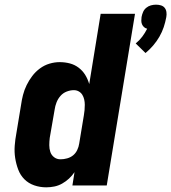

<svg xmlns="http://www.w3.org/2000/svg" viewBox="-20 -794 733 822"><path d="M603 -567 561 -608Q577 -621 589 -637Q601 -653 610 -671Q602 -673 596.5 -678Q591 -683 588 -690Q585 -697 585 -705Q585 -713 586 -721Q588 -732 592.5 -742.5Q597 -753 606 -760.5Q615 -768 626 -771Q637 -774 648 -774Q659 -774 669 -771Q679 -768 685 -760.5Q691 -753 692.5 -742.5Q694 -732 692 -721Q688 -699 681 -678Q674 -657 662.5 -637Q651 -617 636 -599.5Q621 -582 603 -567ZM178 8Q151 8 126.5 -0.5Q102 -9 84.5 -26.5Q67 -44 58 -68Q49 -92 45 -117.5Q41 -143 43 -170Q45 -197 50 -223L70 -344Q73 -366 78.5 -387.5Q84 -409 94 -429.5Q104 -450 118 -468.5Q132 -487 151 -501Q170 -515 192 -521.5Q214 -528 235 -528Q258 -528 279 -522.5Q300 -517 317 -504Q334 -491 345 -473Q356 -455 362 -434L411 -735H558L437 0H290L299 -57Q289 -42 275.5 -29.5Q262 -17 246 -8Q230 1 212.5 4.5Q195 8 178 8ZM239 -112Q253 -112 267.5 -116Q282 -120 293 -129Q304 -138 310.5 -151.5Q317 -165 319 -179L339 -300Q341 -311 342 -322.5Q343 -334 343 -345.5Q343 -357 340.5 -368Q338 -379 332.5 -388Q327 -397 317.5 -402.5Q308 -408 296 -408Q281 -408 265.5 -402Q250 -396 239 -383.5Q228 -371 222 -355.5Q216 -340 214 -325L193 -204Q191 -188 191 -172.5Q191 -157 195.5 -143.5Q200 -130 211.5 -121Q223 -112 239 -112Z"/></svg>

Font: Iosevka Aile Heavy
Style: Italic
Weight: 900
Italic angle: -9°
Designer: Belleve Invis
Foundry: Belleve Invis
Version: Version 31.1.0; ttfautohint (v1.8.4)